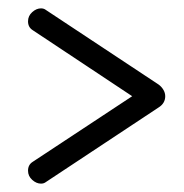

<svg xmlns="http://www.w3.org/2000/svg" viewBox="-20 -507 439 459"><path d="M375 -277Q375 -260 359 -250L90 -72Q85 -68 78 -68Q67 -68 57 -77Q47 -86 47 -99Q47 -113 58 -120L296 -277L58 -435Q47 -442 47 -456Q47 -469 57 -478Q67 -487 78 -487Q85 -487 90 -483L359 -305Q366 -300 370.5 -292.5Q375 -285 375 -277Z"/></svg>

Font: Dosis
Style: Book
Weight: 400
Designer: EdgarTolentino, PabloImpallari, IginoMarini
Foundry: EdgarTolentino, PabloImpallari, IginoMarini
Version: Version 1.007